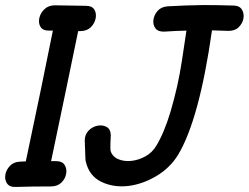

<svg xmlns="http://www.w3.org/2000/svg" viewBox="-31 -737 983 759"><path d="M31 2Q93 0 170 0Q196 0 211.5 -15Q227 -30 230.5 -50Q234 -70 224.5 -85Q215 -100 191 -100H171Q236 -409 278 -614H286Q312 -614 327.5 -629Q343 -644 347 -664Q351 -684 342 -699Q333 -714 309 -714Q236 -715 186 -716Q161 -716 145 -701Q129 -686 124.5 -666Q120 -646 129 -631Q138 -616 162 -616H178Q137 -410 71 -99L48 -98Q23 -97 8 -81Q-7 -65 -10 -45.5Q-13 -26 -3 -11.5Q7 3 31 2ZM477 -2Q533 -9 587 -41Q641 -73 673 -125Q757 -265 807 -617L869 -615Q896 -614 911.5 -628.5Q927 -643 931 -662.5Q935 -682 926 -698Q917 -714 894 -715Q831 -717 777 -717H771Q699 -716 632 -712Q606 -710 592 -694Q578 -678 575.5 -658.5Q573 -639 583.5 -625Q594 -611 619 -612Q661 -615 706 -616Q696 -548 688 -496Q680 -444 669.5 -397Q659 -350 643 -295Q618 -212 587 -161Q571 -134 544 -119Q517 -104 488 -101Q459 -98 436 -108Q413 -118 406 -141Q405 -148 405.5 -169.5Q406 -191 407 -203Q406 -227 390 -235.5Q374 -244 354 -240Q334 -236 319 -220.5Q304 -205 304 -181Q304 -181 304.5 -169Q305 -157 305.5 -141.5Q306 -126 306.5 -113.5Q307 -101 308 -99Q321 -42 369 -18.5Q417 5 477 -2Z"/></svg>

Font: Balsamiq Sans
Style: Italic
Weight: 400
Italic angle: -12°
Designer: Michael Angeles
Foundry: Balsamiq SRL
Version: Version 1.020; ttfautohint (v1.8.4.7-5d5b);gftools[0.9.26]